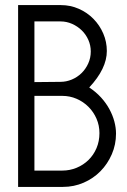

<svg xmlns="http://www.w3.org/2000/svg" viewBox="-20 -731 499 753"><path d="M219 -711Q256 -711 289 -696.5Q322 -682 346.5 -657Q371 -632 385 -599.5Q399 -567 399 -531Q399 -462 330 -388Q357 -370 376.5 -348.5Q396 -327 409 -303Q422 -279 428.5 -254.5Q435 -230 435 -207Q435 -164 418.5 -126Q402 -88 374 -59.5Q346 -31 308 -14.5Q270 2 227 2H51V-711ZM115 -355V-62H224Q254 -62 280.5 -73Q307 -84 327 -103.5Q347 -123 358.5 -150Q370 -177 370 -209Q370 -239 358.5 -265.5Q347 -292 327 -312Q307 -332 280.5 -343.5Q254 -355 224 -355ZM115 -647V-409L217 -410Q240 -410 261.5 -419Q283 -428 299.5 -444Q316 -460 326 -482Q336 -504 336 -529Q336 -553 326.5 -574.5Q317 -596 300.5 -612Q284 -628 262.5 -637.5Q241 -647 217 -647Z"/></svg>

Font: Fundamental  Brigade Scvhlank
Style: Regular
Weight: 100
Designer: Peter Wiegel, original typeface by Arno Drescher 1935
Foundry: Peter Wiegel
Version: Version 0.000 2012 initial release